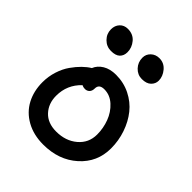

<svg xmlns="http://www.w3.org/2000/svg" viewBox="-222 -1036 1097 1097"><g transform="rotate(45 326.0 -487.5)"><path d="M442.9 -741.2Q408.2 -741.2 383.5 -767.3Q358.9 -793.5 358.9 -830.1Q358.9 -858.4 379.4 -877.7Q399.9 -897 430.2 -897Q468.3 -897 493.2 -867.2Q518.1 -837.4 518.1 -803.2Q518.1 -778.3 499.3 -759.8Q480.5 -741.2 442.9 -741.2ZM205.1 -730Q168.5 -730 142.8 -756.1Q117.2 -782.2 117.2 -817.9Q117.2 -848.6 135.7 -868.4Q154.3 -888.2 184.1 -888.2Q227.1 -888.2 252 -858.4Q276.9 -828.6 276.9 -792Q276.9 -763.7 259.5 -746.8Q242.2 -730 205.1 -730ZM309.1 -78.1Q231 -78.1 172.4 -110.8Q113.8 -143.6 84 -199.7Q54.2 -255.9 54.2 -327.1Q54.2 -374 68.1 -417.5Q82 -460.9 104.7 -492.9Q127.4 -524.9 150.4 -547.4Q173.3 -569.8 196.8 -584Q209.5 -615.7 241.9 -635.3Q274.4 -654.8 321.8 -654.8Q383.8 -654.8 436.5 -628.7Q489.3 -602.5 524.4 -558.6Q559.6 -514.6 579.3 -457Q599.1 -399.4 599.1 -336.9Q599.1 -225.6 516.8 -151.9Q434.6 -78.1 309.1 -78.1ZM164.1 -328.1Q164.1 -265.1 202.4 -224.1Q240.7 -183.1 309.1 -183.1Q385.3 -183.1 436 -226.1Q486.8 -269 486.8 -336.9Q486.8 -387.7 469 -435.3Q451.2 -482.9 415 -515.9Q378.9 -548.8 333 -548.8Q291 -548.8 291 -513.2Q291 -493.2 280.3 -482.2Q269.5 -471.2 252.9 -471.2Q239.7 -471.2 228 -477.1Q164.1 -416.5 164.1 -328.1Z"/></g></svg>

Font: Shantell Sans Irregular Bouncy
Style: Regular
Weight: 500
Designer: Stephen Nixon, Anya Danilova, Shantell Martin
Foundry: Arrow Type
Version: Version 1.006;[9816181b4]